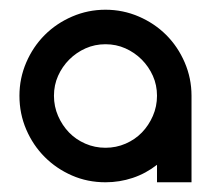

<svg xmlns="http://www.w3.org/2000/svg" viewBox="-20 -603 434 395"><path d="M197 -583Q233 -583 265.5 -569Q298 -555 322 -531Q346 -507 360 -474.5Q374 -442 374 -406V-228H303V-264Q280 -246 253 -237Q226 -228 197 -228Q160 -228 128 -242Q96 -256 72 -280Q48 -304 34 -336.5Q20 -369 20 -406Q20 -442 34 -474.5Q48 -507 72 -531Q96 -555 128.5 -569Q161 -583 197 -583ZM197 -512Q175 -512 156 -503.5Q137 -495 122.5 -480.5Q108 -466 99.5 -447Q91 -428 91 -406Q91 -384 99.5 -364.5Q108 -345 122 -330.5Q136 -316 155.5 -307.5Q175 -299 197 -299Q219 -299 238.5 -307.5Q258 -316 272 -330.5Q286 -345 294.5 -364.5Q303 -384 303 -406Q303 -428 294.5 -447Q286 -466 271.5 -480.5Q257 -495 238 -503.5Q219 -512 197 -512Z"/></svg>

Font: Googee
Style: Regular
Weight: 400
Designer: Peter Wiegel
Foundry: CATFonts Peter Wiegel
Version: 1.000